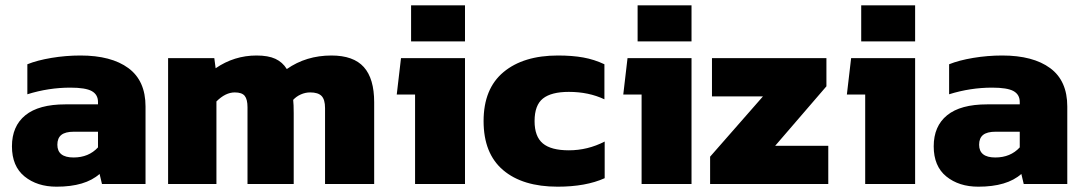

<svg xmlns="http://www.w3.org/2000/svg" viewBox="-20 -693 4079 723"><path d="M25 -142Q25 -218 75.5 -259Q126 -300 226 -300H349V-309Q349 -337 325.5 -350Q302 -363 245 -363Q163 -363 83 -338V-451Q120 -466 174 -475Q228 -484 283 -484Q399 -484 463.5 -436.5Q528 -389 528 -292V0H364L355 -38Q301 10 193 10Q120 10 72.5 -28.5Q25 -67 25 -142ZM349 -138V-197H258Q226 -197 211 -185Q196 -173 196 -148Q196 -100 257 -100Q314 -100 349 -138Z M613 -474H787L792 -436Q862 -484 946 -484Q990 -484 1017 -471.5Q1044 -459 1060 -433Q1133 -484 1228 -484Q1311 -484 1350 -440.5Q1389 -397 1389 -308V0H1204V-286Q1204 -318 1191 -331.5Q1178 -345 1148 -345Q1130 -345 1113 -337.5Q1096 -330 1084 -317Q1086 -300 1086 -267V0H912V-289Q912 -319 901.5 -332Q891 -345 864 -345Q829 -345 795 -311V0H613Z M1528 -673H1731V-537H1528ZM1543 -337H1474L1490 -474H1731V0H1543Z M2081 -484Q2135 -484 2176.5 -476.5Q2218 -469 2256 -451V-319Q2197 -347 2122 -347Q2056 -347 2024.5 -322Q1993 -297 1993 -237Q1993 -179 2024 -153Q2055 -127 2122 -127Q2193 -127 2257 -160V-22Q2186 10 2080 10Q1948 10 1874.5 -52.5Q1801 -115 1801 -237Q1801 -359 1876 -421.5Q1951 -484 2081 -484Z M2381 -673H2584V-537H2381ZM2396 -337H2327L2343 -474H2584V0H2396Z M2654 -103 2853 -330H2661V-474H3092V-368L2899 -144H3099V0H2654Z M3223 -673H3426V-537H3223ZM3238 -337H3169L3185 -474H3426V0H3238Z M3496 -142Q3496 -218 3546.5 -259Q3597 -300 3697 -300H3820V-309Q3820 -337 3796.5 -350Q3773 -363 3716 -363Q3634 -363 3554 -338V-451Q3591 -466 3645 -475Q3699 -484 3754 -484Q3870 -484 3934.5 -436.5Q3999 -389 3999 -292V0H3835L3826 -38Q3772 10 3664 10Q3591 10 3543.5 -28.5Q3496 -67 3496 -142ZM3820 -138V-197H3729Q3697 -197 3682 -185Q3667 -173 3667 -148Q3667 -100 3728 -100Q3785 -100 3820 -138Z"/></svg>

Font: Kanit Bold
Style: Regular
Weight: 700
Designer: Katatrad Team
Foundry: CadsonDemak
Version: Version 1.000